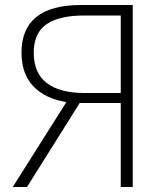

<svg xmlns="http://www.w3.org/2000/svg" viewBox="-20 -748 659 768"><path d="M463 -336H284Q183 -341 124.5 -392Q66 -443 66 -537Q66 -728 304 -728H511V0H463ZM463 -686H317Q217 -686 166 -651Q115 -616 115 -537Q115 -456 167 -416Q219 -376 317 -376H463ZM259 -361 307 -349 88 0H31Z"/></svg>

Font: Merged Yaku Han JP ExtraLight
Style: Regular
Weight: 250
Designer: Ryoko NISHIZUKA 西塚涼子 (kana, bopomofo & ideographs); Paul D. Hunt (Latin, Greek & Cyrillic); Sandoll Communications 산돌커뮤니
Foundry: Adobe
Version: Version 2.004